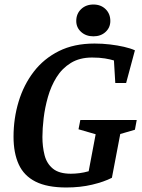

<svg xmlns="http://www.w3.org/2000/svg" viewBox="-20 -821 631 851"><path d="M274 10Q189 10 137.5 -16Q86 -42 63 -92.5Q40 -143 40 -215Q40 -296 62.5 -370.5Q85 -445 129.5 -503Q174 -561 241 -594.5Q308 -628 399 -628Q434 -628 467.5 -624Q501 -620 529.5 -613.5Q558 -607 578 -598L539 -453H491L485 -553Q469 -558 445 -562Q421 -566 388 -566Q333 -566 294 -542Q255 -518 230.5 -478.5Q206 -439 192.5 -391.5Q179 -344 173.5 -297.5Q168 -251 168 -214Q168 -171 177.5 -133.5Q187 -96 214.5 -73.5Q242 -51 294 -51Q312 -51 332 -53.5Q352 -56 373 -62L404 -226L328 -248L336 -289H586L578 -246L513 -227L476 -33Q441 -15 388.5 -2.5Q336 10 274 10ZM394 -660Q361 -660 339.5 -679.5Q318 -699 318 -728Q318 -760 339.5 -780.5Q361 -801 394 -801Q427 -801 448 -780.5Q469 -760 469 -728Q469 -699 448 -679.5Q427 -660 394 -660Z"/></svg>

Font: Manuale SemiBold
Style: Italic
Weight: 600
Italic angle: -11°
Designer: Eduardo Tunni / Pablo Cosgaya
Foundry: Eduardo Tunni / Pablo Cosgaya
Version: Version 1.002